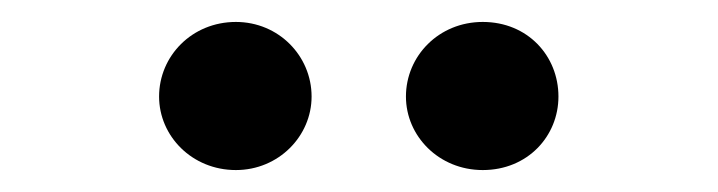

<svg xmlns="http://www.w3.org/2000/svg" viewBox="-20 -805 654 175"><path d="M195 -650C234 -650 264 -681 264 -717C264 -754 234 -785 195 -785C155 -785 125 -754 125 -717C125 -681 155 -650 195 -650ZM350 -717C350 -681 380 -650 420 -650C461 -650 489 -681 489 -717C489 -754 461 -785 420 -785C380 -785 350 -754 350 -717Z"/></svg>

Font: Bithumb Trading Sans Semibold
Style: Regular
Weight: 600
Designer: HamHyungwon
Foundry: Bithumb
Version: Version 1.100;Glyphs 3.1.2 (3151)